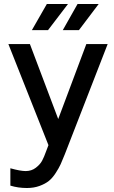

<svg xmlns="http://www.w3.org/2000/svg" viewBox="-20 -729 572 963"><path d="M22 -508H130L272 -132L413 -508H520L305 45Q293 75 284.5 94Q276 113 259.5 138.5Q243 164 225 178.5Q207 193 178.5 203.5Q150 214 115 214Q71 214 32 202V115Q82 129 109 129Q138 129 159.5 112.5Q181 96 191 77.5Q201 59 212 28L223 -1ZM140 -578 215 -709H321L221 -578ZM295 -578 369 -709H475L376 -578Z"/></svg>

Font: LT Superior Semi-bold
Style: Regular
Weight: 600
Designer: Daniel Lyons
Foundry: LyonsType
Version: Version 1.0